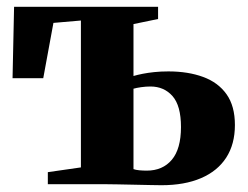

<svg xmlns="http://www.w3.org/2000/svg" viewBox="-20 -543 730 566"><path d="M456 3Q445.5 3 423.5 2.5Q401.5 2 375.8 1.5Q350 1 326.5 0.5Q303 0 289.5 0H121V-35.5L218.5 -49.5V-482.5L137.5 -475.5L107.5 -312.5H17L21.5 -523H446V-487L373.5 -472V-319Q385.5 -322.5 400.8 -325.5Q416 -328.5 435 -330.5Q454 -332.5 476.5 -332.5Q534.5 -332.5 578.8 -316.2Q623 -300 647.8 -265.2Q672.5 -230.5 672.5 -174.5Q672.5 -118 646.8 -78.2Q621 -38.5 572.5 -17.8Q524 3 456 3ZM412.5 -40Q459.5 -40 486.5 -72Q513.5 -104 513.5 -168.5Q513.5 -231.5 488.5 -259.8Q463.5 -288 423.5 -288Q410 -288 396 -286Q382 -284 373.5 -281.5V-44.5Q380 -42 390.8 -41Q401.5 -40 412.5 -40Z"/></svg>

Font: Merriweather 96pt ExtraBold
Style: Regular
Weight: 800
Version: Version 2.100